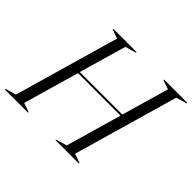

<svg xmlns="http://www.w3.org/2000/svg" viewBox="-212 -928 1143 1143"><g transform="rotate(45 359.5 -356.0)"><path d="M772 -707 704 -687 514 -25 571 -5V0H375V-5L444 -25L545 -377H187L86 -25L143 -5V0H-53V-5L16 -25L206 -687L149 -707V-712H345V-707L276 -687L190 -389H548L634 -687L577 -707V-712H772Z"/></g></svg>

Font: Nyght Serif Light Italic
Style: Regular
Weight: 300
Italic angle: -16°
Designer: Maksym Kobuzan
Version: Version 0.410